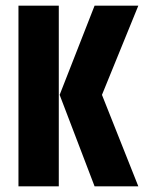

<svg xmlns="http://www.w3.org/2000/svg" viewBox="-20 -656 515 676"><path d="M467 -636 339 -322 467 0H313L190 -322L313 -636ZM45 0V-636H187V0Z"/></svg>

Font: Teko SemiBold
Style: Regular
Weight: 600
Designer: Manushi Parikh, Jonny Pinhorn
Foundry: Indian Type Foundry
Version: Version 1.106;PS 1.0;hotconv 1.0.78;makeotf.lib2.5.61930; tt